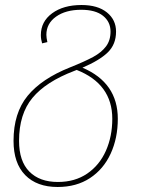

<svg xmlns="http://www.w3.org/2000/svg" viewBox="-20 -549 588 766"><path d="M450 -75Q450 2 421.5 64Q393 126 339 161.5Q285 197 210 197Q127 197 80.5 149.5Q34 102 34 13Q34 -98 90 -166.5Q146 -235 259 -280Q319 -304 352 -322Q385 -340 403 -364Q421 -388 421 -423Q421 -462 391 -486Q361 -510 304 -510Q242 -510 203.5 -482.5Q165 -455 165 -410Q165 -399 169 -381L148 -376Q143 -393 143 -409Q143 -463 188 -496Q233 -529 305 -529Q370 -529 406.5 -499.5Q443 -470 443 -423Q443 -372 410 -340Q377 -308 309 -279Q450 -219 450 -75ZM428 -75Q428 -214 286 -270L276 -266Q163 -223 109.5 -158.5Q56 -94 56 13Q56 94 97 135.5Q138 177 211 177Q279 177 328 143.5Q377 110 402.5 52.5Q428 -5 428 -75Z"/></svg>

Font: FiraGO Thin
Style: Italic
Weight: 100
Italic angle: -8°
Designer: bBox Type GmbH
Foundry: bBox Type GmbH
Version: Version 1.001